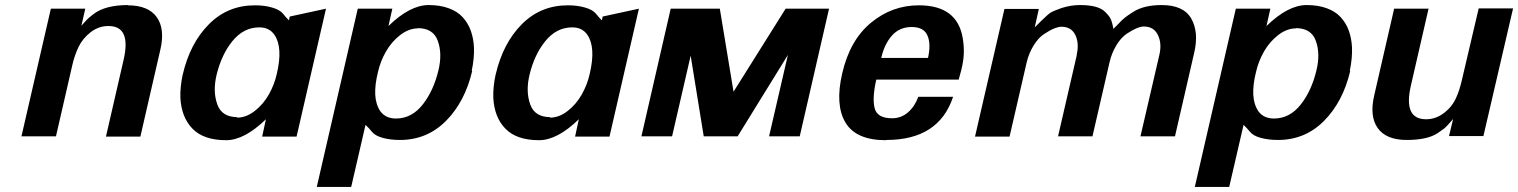

<svg xmlns="http://www.w3.org/2000/svg" viewBox="-20 -534 5946 752"><path d="M481.9 -514.2 480 -513.2Q561 -513.2 594 -466.8Q627 -420.4 607.9 -338.9L529.8 1H395L463.9 -298.8Q495.1 -432.1 404.8 -432.1Q366.7 -432.1 335.2 -408Q303.7 -383.8 287.1 -349.1Q271.5 -315.4 263.2 -278.8L199.2 0H64L179.2 -500H314L298.8 -433.1Q302.2 -437 308.1 -443.6Q314 -450.2 315.7 -451.9Q317.4 -453.6 320.8 -457.3Q324.2 -460.9 327.1 -463.4Q330.1 -465.8 334.2 -469.2Q338.4 -472.7 345.2 -478Q391.1 -514.2 481.9 -514.2Z M695.8 -243.2V-242.2Q724.1 -364.3 797.9 -438.7Q871.6 -513.2 978.5 -513.2Q1015.6 -513.2 1045.4 -504.6Q1075.2 -496.1 1087.9 -481Q1098.1 -467.8 1111.8 -454.1L1114.7 -469.2L1256.8 -500L1141.6 1H1006.8L1021.5 -66.9Q937 15.1 865.7 15.1Q777.8 15.1 734.1 -29.8Q690.4 -74.7 686.5 -150.9Q685.1 -192.9 695.8 -243.2ZM909.7 -75.2 907.7 -73.2Q944.3 -73.2 978 -99.6Q1011.7 -126 1033.2 -164.3Q1054.7 -202.6 1064 -244.1Q1088.9 -348.6 1054.7 -397.9Q1034.7 -426.8 995.6 -426.8Q933.6 -426.8 889.6 -372.1Q847.7 -319.8 828.6 -242.2Q812.5 -175.8 831.5 -124Q849.6 -75.2 909.7 -75.2Z M1827.6 -256.8H1829.6Q1801.3 -135.7 1727.1 -60.8Q1652.8 14.2 1546.4 14.2Q1508.8 14.2 1478.8 5.9Q1448.7 -2.4 1436.5 -18.1Q1424.8 -32.7 1411.6 -44.9L1355.5 198.2H1220.7L1381.3 -500H1516.6L1501.5 -432.1Q1585.9 -514.2 1658.7 -514.2Q1703.6 -514.2 1737.5 -501.7Q1771.5 -489.3 1792.2 -466.6Q1813 -443.8 1823.7 -414.3Q1834.5 -384.8 1836.4 -348.1Q1837.9 -305.2 1827.6 -256.8ZM1615.7 -423.8 1617.7 -422.9Q1581.1 -422.9 1547.1 -396.5Q1513.2 -370.1 1491.5 -331.8Q1469.7 -293.5 1460.4 -252Q1447.8 -201.2 1449.7 -163.1Q1451.7 -125 1469.7 -98.1Q1490.7 -69.8 1530.8 -69.8Q1593.3 -69.8 1636.7 -126Q1677.7 -178.7 1696.8 -256.8Q1713.4 -323.7 1694.3 -375Q1676.3 -423.8 1615.7 -423.8Z M1921.4 -243.2V-242.2Q1949.7 -364.3 2023.4 -438.7Q2097.2 -513.2 2204.1 -513.2Q2241.2 -513.2 2271 -504.6Q2300.8 -496.1 2313.5 -481Q2323.7 -467.8 2337.4 -454.1L2340.3 -469.2L2482.4 -500L2367.2 1H2232.4L2247.1 -66.9Q2162.6 15.1 2091.3 15.1Q2003.4 15.1 1959.7 -29.8Q1916 -74.7 1912.1 -150.9Q1910.6 -192.9 1921.4 -243.2ZM2135.3 -75.2 2133.3 -73.2Q2169.9 -73.2 2203.6 -99.6Q2237.3 -126 2258.8 -164.3Q2280.3 -202.6 2289.6 -244.1Q2314.5 -348.6 2280.3 -397.9Q2260.3 -426.8 2221.2 -426.8Q2159.2 -426.8 2115.2 -372.1Q2073.2 -319.8 2054.2 -242.2Q2038.1 -175.8 2057.1 -124Q2075.2 -75.2 2135.3 -75.2Z M3112.3 0H2992.2L3065.9 -318.8L2869.1 0H2736.3L2685.1 -315.9L2612.3 0H2492.2L2606.9 -500H2799.3L2853 -174.8L3057.1 -500H3227.1Z M3451.7 14.2 3449.7 15.1Q3332.5 15.1 3291.3 -54.2Q3250 -123.5 3278.8 -247.1Q3308.6 -376.5 3391.1 -444.8Q3473.6 -513.2 3579.1 -513.2Q3730.5 -513.2 3751 -382.8Q3755.9 -353 3754.9 -324.2Q3753.9 -295.4 3745.1 -259.8L3734.9 -222.2H3412.1Q3395.5 -149.4 3405.8 -109.9Q3416 -70.8 3473.6 -70.8Q3509.8 -70.8 3536.4 -94Q3563 -117.2 3576.7 -154.8H3712.9Q3657.2 14.2 3451.7 14.2ZM3614.7 -307.1Q3627 -361.8 3612.5 -395Q3598.1 -428.2 3550.8 -428.2Q3503.4 -428.2 3473.6 -394.8Q3443.8 -361.3 3431.6 -307.1Z M4197.8 -319.8 4196.8 -318.8Q4207.5 -363.8 4191.9 -396.5Q4176.3 -429.2 4137.7 -429.2Q4126.5 -429.2 4113 -424.1Q4099.6 -418.9 4092.5 -414.8Q4085.4 -410.6 4069.8 -400.9Q4046.9 -386.2 4028.1 -355.5Q4009.3 -324.7 4001 -289.1L3934.1 1H3798.8L3914.1 -499H4048.8L4032.7 -426.8L4058.1 -452.1Q4084.5 -478 4095 -484.6Q4105.5 -491.2 4138.7 -502.9Q4174.8 -514.2 4210 -514.2Q4281.7 -514.2 4308.1 -487.8Q4321.8 -474.1 4327.1 -465.6Q4332.5 -457 4336.9 -439.9Q4339.8 -422.9 4340.8 -420.9L4358.9 -439Q4375 -456.5 4385.3 -464.6Q4395.5 -472.7 4418.9 -487.8Q4460.9 -514.2 4529.8 -514.2Q4615.7 -514.2 4646 -460.9Q4675.8 -408.2 4657.7 -329.1L4582 0H4446.8L4521 -319.8Q4531.2 -363.8 4515.1 -397Q4499 -430.2 4460 -430.2Q4436 -430.2 4393.1 -401.9Q4370.6 -386.7 4352.3 -356.4Q4334 -326.2 4325.7 -290L4258.8 0H4124Z M5266.6 -256.8H5268.6Q5240.2 -135.7 5166 -60.8Q5091.8 14.2 4985.4 14.2Q4947.8 14.2 4917.7 5.9Q4887.7 -2.4 4875.5 -18.1Q4863.8 -32.7 4850.6 -44.9L4794.4 198.2H4659.7L4820.3 -500H4955.6L4940.4 -432.1Q5024.9 -514.2 5097.7 -514.2Q5142.6 -514.2 5176.5 -501.7Q5210.4 -489.3 5231.2 -466.6Q5252 -443.8 5262.7 -414.3Q5273.4 -384.8 5275.4 -348.1Q5276.9 -305.2 5266.6 -256.8ZM5054.7 -423.8 5056.6 -422.9Q5020 -422.9 4986.1 -396.5Q4952.1 -370.1 4930.4 -331.8Q4908.7 -293.5 4899.4 -252Q4886.7 -201.2 4888.7 -163.1Q4890.6 -125 4908.7 -98.1Q4929.7 -69.8 4969.7 -69.8Q5032.2 -69.8 5075.7 -126Q5116.7 -178.7 5135.7 -256.8Q5152.3 -323.7 5133.3 -375Q5115.2 -423.8 5054.7 -423.8Z M5489.3 14.2H5490.2Q5409.2 14.2 5376.2 -32.2Q5343.3 -78.6 5362.3 -160.2L5440.4 -500H5575.2L5506.3 -200.2Q5475.1 -66.9 5565.4 -66.9Q5603.5 -66.9 5635.7 -91.6Q5668 -116.2 5683.1 -150.9Q5696.3 -179.2 5706.1 -222.2L5771.5 -501H5906.2L5790 -1H5655.3L5671.4 -67.9Q5667.5 -63.5 5659.7 -54.7Q5651.9 -45.9 5649.9 -43.9Q5647.9 -42 5643.1 -36.9Q5638.2 -31.7 5634.5 -29.3Q5630.9 -26.9 5625 -22.5Q5619.1 -18.1 5610.4 -12.2Q5569.8 14.2 5489.3 14.2Z"/></svg>

Font: Perun
Style: Bold Italic
Weight: 700
Italic angle: -12°
Foundry: Copyright (c) Stefan Peev, Context Ltd, 2016
Version: Version 001.000